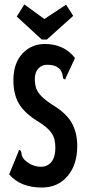

<svg xmlns="http://www.w3.org/2000/svg" viewBox="-20 -829 390 860"><path d="M167 11Q72 11 21 -48L62 -148L65 -158L73 -154Q76 -147 77 -137Q78 -127 89 -114Q121 -83 162 -82Q193 -82 210.5 -104Q228 -126 228 -167Q228 -188 223.5 -206Q219 -224 203.5 -242.5Q188 -261 155 -282Q92 -320 66 -362.5Q40 -405 40 -470Q40 -545 80 -588.5Q120 -632 181 -632Q267 -632 316 -569L275 -481L272 -473L264 -476Q261 -484 260 -494Q259 -504 249 -518Q236 -531 222 -535Q208 -539 192 -539Q167 -539 151.5 -522Q136 -505 136 -475Q136 -452 142 -434Q148 -416 165.5 -398Q183 -380 219 -357Q279 -320 302.5 -276.5Q326 -233 326 -175Q326 -91 282.5 -40Q239 11 167 11ZM276 -808 308 -758 190 -652H167L55 -755L89 -809L179 -744Z"/></svg>

Font: Inconsolata ExtraCondensed ExtraBold
Style: Regular
Weight: 800
Width: 2
Monospace: yes
Designer: Raph Levien, Cyreal, Brenton Simpson
Foundry: Raph Levien, Cyreal, Google
Version: Version 3.001; ttfautohint (v1.8.2.53-6de2)